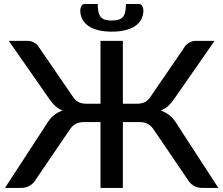

<svg xmlns="http://www.w3.org/2000/svg" viewBox="-20 -920 1094 940"><path d="M1049 0H971.5Q946 0 927.8 -11.2Q909.5 -22.5 898.5 -41.5L734.5 -282.5Q721 -304 704 -313.2Q687 -322.5 661.5 -322.5H581.5V0H472V-322.5H392.5Q367 -322.5 350 -313.2Q333 -304 319.5 -282.5L155.5 -41.5Q144.5 -22.5 126.2 -11.2Q108 0 82.5 0H4.5L205 -308Q221.5 -336.5 241.2 -353.5Q261 -370.5 286.5 -379Q265 -387.5 249.8 -401.8Q234.5 -416 220 -437.5L23 -720H115Q132.5 -720 148 -711Q163.5 -702 172.5 -686L335.5 -448.5Q350 -426.5 366.5 -419.2Q383 -412 404.5 -412H472V-720H581.5V-412H649.5Q671 -412 687.5 -419.2Q704 -426.5 718.5 -448.5L881 -686Q890.5 -702 905.8 -711Q921 -720 939 -720H1030.5L834 -437.5Q819.5 -416 804.2 -401.8Q789 -387.5 767 -379Q792.5 -370.5 812.5 -353.5Q832.5 -336.5 849 -308ZM527.5 -819.5Q547 -819.5 560.2 -823.5Q573.5 -827.5 581.5 -836.8Q589.5 -846 593 -861.5Q596.5 -877 596.5 -900.5H659.5Q671 -900.5 676.5 -890.5Q682 -880.5 682 -869Q682 -844 671.2 -824.5Q660.5 -805 640.5 -791.8Q620.5 -778.5 591.8 -771.8Q563 -765 527.5 -765Q492 -765 463.2 -771.8Q434.5 -778.5 414.5 -791.8Q394.5 -805 383.8 -824.5Q373 -844 373 -869Q373 -880.5 378.5 -890.5Q384 -900.5 395.5 -900.5H458.5Q458.5 -877 462 -861.5Q465.5 -846 473.5 -836.8Q481.5 -827.5 494.8 -823.5Q508 -819.5 527.5 -819.5Z"/></svg>

Font: Lato SemiBold
Style: Regular
Weight: 600
Designer: Lukasz Dziedzic with Adam Twardoch and Botio Nikoltchev
Foundry: tyPoland Lukasz Dziedzic
Version: Version 2.015; 2015-08-06; http://www.latofonts.com/